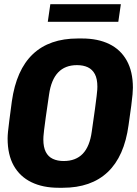

<svg xmlns="http://www.w3.org/2000/svg" viewBox="-20 -878 648 908"><path d="M257 10Q183 10 128.8 -16.2Q74.5 -42.5 45.2 -94.2Q16 -146 16 -223Q16 -236 17.8 -254.8Q19.5 -273.5 24 -307.5Q28.5 -341.5 36 -398.5Q57 -547.5 135.2 -621.8Q213.5 -696 348 -696H368Q442.5 -696 496.2 -670Q550 -644 579.2 -592Q608.5 -540 608.5 -463Q608.5 -450.5 606.8 -431.5Q605 -412.5 600.8 -378.5Q596.5 -344.5 588 -286.5Q568 -138.5 489.5 -64.2Q411 10 277 10ZM281 -116.5Q338.5 -116.5 371.5 -151Q404.5 -185.5 414 -256Q424 -323 429.2 -363Q434.5 -403 437 -423.8Q439.5 -444.5 440 -453.8Q440.5 -463 440.5 -468Q440.5 -505 428.8 -527.2Q417 -549.5 395.5 -559.8Q374 -570 344 -570Q288 -570 255 -535.5Q222 -501 212 -431Q202 -364 196.5 -324Q191 -284 188.5 -263Q186 -242 185.5 -233Q185 -224 185 -218.5Q185 -182 196.5 -159.5Q208 -137 229.8 -126.8Q251.5 -116.5 281 -116.5ZM206 -775 218 -858H551.5L539.5 -775Z"/></svg>

Font: Chivo Mono Medium
Style: Italic
Weight: 500
Italic angle: -8.05°
Monospace: yes
Designer: Hector Gatti
Foundry: Omnibus-Type
Version: Version 1.008